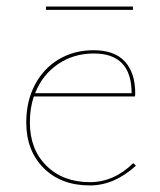

<svg xmlns="http://www.w3.org/2000/svg" viewBox="-20 -562 487 585"><path d="M394 -57Q328 3 254 3Q166 3 113 -50Q60 -103 60 -189Q60 -254 86.5 -304Q113 -354 159.5 -381.5Q206 -409 265 -409Q329 -409 360.5 -374.5Q392 -340 392 -278Q392 -271 391 -268H83Q71 -232 71 -189Q71 -107 121.5 -57Q172 -7 254 -7Q327 -7 386 -65ZM87 -278H381Q381 -399 266 -399Q204 -399 156.5 -366.5Q109 -334 87 -278ZM120 -542H385V-532H120Z"/></svg>

Font: Ysabeau Hairline
Style: Regular
Weight: 100
Designer: Christian Thalmann (Catharsis Fonts)
Version: Version 0.003